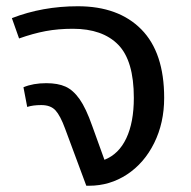

<svg xmlns="http://www.w3.org/2000/svg" viewBox="-20 -594 611 614"><path d="M505 -281Q505 -201 473 -136.5Q441 -72 386 -36Q331 0 265 0H256L188 -183Q173 -224 157.5 -241Q142 -258 112 -258Q85 -258 67 -252L55 -315Q86 -328 128 -328Q165 -328 189.5 -317Q214 -306 234.5 -277Q255 -248 275 -191L314 -83Q360 -101 384 -152Q408 -203 408 -281Q408 -400 358 -451Q308 -502 213 -502Q166 -502 126 -494.5Q86 -487 41 -471L18 -536Q116 -574 229 -574Q359 -574 432 -500Q505 -426 505 -281Z"/></svg>

Font: FiraGOUPP
Style: Medium
Weight: 400
Designer: bBox Type
Foundry: bBox Type GmbH
Version: Version 1.001